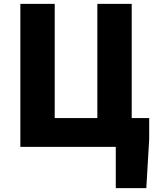

<svg xmlns="http://www.w3.org/2000/svg" viewBox="-20 -765 810 1000"><path d="M583 215H742L757 -38V-150H666V-745H487V-150H265V-745H86V0H583Z"/></svg>

Font: Noto Sans CJK HK Black
Style: Regular
Weight: 900
Designer: Ryoko NISHIZUKA 西塚涼子 (kana, bopomofo & ideographs); Paul D. Hunt (Latin, Greek & Cyrillic); Sandoll Communications 산돌커뮤니
Foundry: Adobe
Version: Version 2.004;hotconv 1.0.118;makeotfexe 2.5.65603